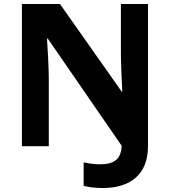

<svg xmlns="http://www.w3.org/2000/svg" viewBox="-20 -800 853 964"><path d="M496 144C631 144 723 79 723 -66V-780H587V-537C587 -488 591 -396 594 -340H591L281 -780H90V-66H225V-402C225 -455 220 -550 216 -606H220L591 -68C588 -2 555 25 481 25C450 25 424 20 400 15V133C422 139 454 144 496 144Z"/></svg>

Font: Noto Sans Malayalam UI
Style: Bold
Weight: 700
Designer: Jelle Bosma - Monotype Design Team
Foundry: Monotype Imaging Inc.
Version: Version 2.104